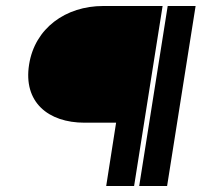

<svg xmlns="http://www.w3.org/2000/svg" viewBox="-20 -600 672 640"><path d="M77 -385C57 -260 140 -191 262 -191H367L334 20H427L522 -580H324C199 -580 96 -506 77 -385ZM444 20H537L632 -580H539Z"/></svg>

Font: Charger Pro
Style: ExBdNarObl
Weight: 400
Designer: Jasper
Foundry: Cannot Into Space Fonts
Version: Version 1.09